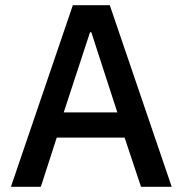

<svg xmlns="http://www.w3.org/2000/svg" viewBox="-20 -718 702 738"><path d="M522 0 459 -189H198L137 0H22L260 -698H402L640 0ZM331 -594H326L225 -286H431Z"/></svg>

Font: IBM Plex Sans Arabic Medium
Style: Regular
Weight: 500
Designer: Mike Abbink, Paul van der Laan, Pieter van Rosmalen, Wael Morcos, Khajak Apelian
Foundry: Bold Monday
Version: Version 1.1